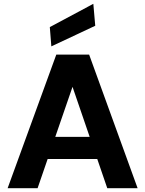

<svg xmlns="http://www.w3.org/2000/svg" viewBox="-20 -986 761 1006"><path d="M20 0 275 -700H447L701 0H542L360 -531L177 0ZM131 -153 170 -269H538L576 -153ZM249 -743 241 -844 469 -966 479 -851Z"/></svg>

Font: DM Sans 18pt Black
Style: Regular
Weight: 900
Designer: Colophon Foundry, Jonny Pinhorn
Foundry: Colophon Foundry
Version: Version 4.004;gftools[0.9.30]